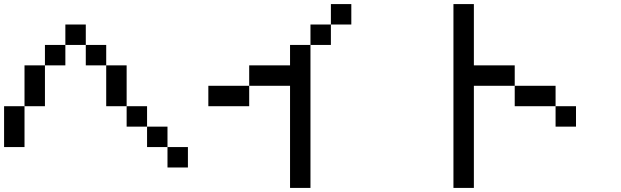

<svg xmlns="http://www.w3.org/2000/svg" viewBox="-20 -920 3040 940"><path d="M0 -200V-400H100V-200ZM900 -200V-100H800V-200ZM200 -400H100V-600H200ZM200 -600V-700H300V-600ZM400 -700H500V-600H400ZM400 -800V-700H300V-800ZM600 -400H500V-600H600ZM600 -300V-400H700V-300ZM800 -200H700V-300H800Z M1000 -400V-500H1200V-400ZM1200 -500V-600H1400V-700H1500V0H1400V-500ZM1500 -700V-800H1600V-700ZM1600 -800V-900H1700V-800Z M2800 -400V-300H2700V-400ZM2200 0V-900H2300V-600H2500V-500H2300V0ZM2500 -500H2700V-400H2500Z"/></svg>

Font: GalmuriMono9 Regular
Style: Regular
Weight: 400
Designer: Lee Minseo (quiple)
Version: Version 2.399;hotconv 1.1.1;makeotfexe 2.6.0 DEVELOPMENT